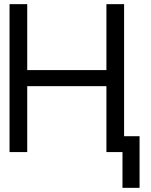

<svg xmlns="http://www.w3.org/2000/svg" viewBox="-20 -739 736 933"><path d="M26.4 0V-718.8H112.3V-398.4H497.1V-718.8H583V0H497.1V-320.3H112.3V0ZM658.2 -77.1V173.8H575.2V-77.1Z"/></svg>

Font: Inter Display V
Style: Regular
Weight: 400
Designer: Rasmus Andersson
Foundry: rsms
Version: Version 3.015;git-src